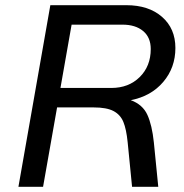

<svg xmlns="http://www.w3.org/2000/svg" viewBox="-20 -720 710 740"><path d="M484 -334Q530 -317 548 -277.5Q566 -238 573 -171L590 0H489L472 -172Q467 -222 455.5 -250Q444 -278 417.5 -292Q391 -306 341 -306H200L146 0H51L174 -700H467Q553 -700 604.5 -655Q656 -610 656 -535Q656 -459 609 -404Q562 -349 484 -334ZM561 -531Q561 -576 531.5 -600.5Q502 -625 452 -625H256L213 -381H409Q476 -381 518.5 -423Q561 -465 561 -531Z"/></svg>

Font: KoHo Medium
Style: Italic
Weight: 500
Italic angle: -10°
Designer: Cadson Demak & Katatrad Team
Foundry: Cadson Demak Co.,Ltd.
Version: Version 1.000